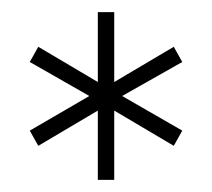

<svg xmlns="http://www.w3.org/2000/svg" viewBox="-20 -743 349 316"><path d="M141 -723H168V-608L266 -666L280 -641L181 -585L280 -528L266 -503L168 -561V-447H141V-561L43 -503L29 -528L127 -585L29 -641L43 -666L141 -608Z"/></svg>

Font: Alexandria ExtraLight
Style: Regular
Weight: 250
Designer: Mohamed Gaber
Foundry: Kief Type Foundry
Version: Version 5.100